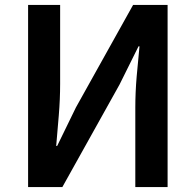

<svg xmlns="http://www.w3.org/2000/svg" viewBox="-20 -759 793 779"><path d="M94 0V-739H224V-419Q224 -357 218.5 -290.5Q213 -224 208 -167H212L288 -323L520 -739H660V0H529V-322Q529 -384 534.5 -448.5Q540 -513 546 -571H542L465 -416L233 0Z"/></svg>

Font: Noto Sans SC SemiBold
Style: Regular
Weight: 600
Designer: Ryoko NISHIZUKA 西塚涼子 (kana, bopomofo & ideographs); Paul D. Hunt (Latin, Greek & Cyrillic); Sandoll Communications 산돌커뮤니
Foundry: Adobe
Version: Version 2.004-H2;hotconv 1.0.118;makeotfexe 2.5.65603